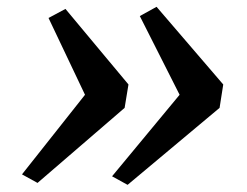

<svg xmlns="http://www.w3.org/2000/svg" viewBox="-20 -580 708 550"><path d="M345.5 -50.5 301 -75 494.5 -308.5 380.5 -534 428.5 -560.5 619.5 -338 609 -271ZM87.5 -56 43 -80.5 223.5 -308.5 119 -528.5 167.5 -554.5 348 -338 337 -271Z"/></svg>

Font: Merriweather 48pt SemiBold
Style: Italic
Weight: 600
Italic angle: -7.8°
Designer: Eben Sorkin
Foundry: Eben Sorkin
Version: Version 2.101